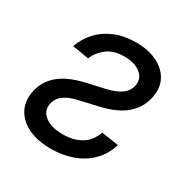

<svg xmlns="http://www.w3.org/2000/svg" viewBox="-132 -661 774 790"><g transform="rotate(30 255.0 -265.5)"><path d="M77.6 -400.9Q93.3 -444.3 123.5 -476.3Q153.8 -508.3 197 -525.9Q240.2 -543.5 295.4 -543.5Q353 -543.5 394.3 -523.7Q435.5 -503.9 455.3 -469Q475.1 -434.1 467.3 -388.2Q458 -333 416.5 -295.2Q375 -257.3 296.4 -239.3L204.6 -218.3Q165 -209.5 141.6 -191.4Q118.2 -173.3 113.3 -145Q107.4 -110.4 137 -87.6Q166.5 -64.9 221.7 -64.9Q272.9 -64.9 308.1 -86.2Q343.3 -107.4 359.4 -152.3L440.9 -140.1Q425.3 -89.8 391.8 -56.4Q358.4 -22.9 311.3 -5.9Q264.2 11.2 208 11.2Q147 11.2 103.3 -9Q59.6 -29.3 38.8 -65.7Q18.1 -102.1 25.9 -149.9Q35.2 -204.1 75.9 -240.7Q116.7 -277.3 194.3 -295.4L280.3 -314.9Q325.7 -325.2 350.8 -343Q376 -360.8 381.3 -391.1Q387.2 -425.3 359.1 -447.3Q331.1 -469.2 283.2 -469.2Q230.5 -469.2 199.5 -444.6Q168.5 -419.9 155.8 -387.7Z"/></g></svg>

Font: Inter 20pt
Style: Italic
Weight: 400
Italic angle: -9.3988°
Version: Version 4.001;git-66647c0bb